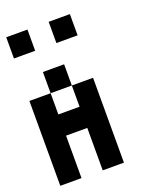

<svg xmlns="http://www.w3.org/2000/svg" viewBox="-123 -705 611 773"><g transform="rotate(-20 182.0 -318.0)"><path d="M0 -90.9H90.9V0H0ZM0 -181.8H90.9V-90.9H0ZM0 -272.7H90.9V-181.8H0ZM0 -363.6H90.9V-272.7H0ZM90.9 -454.5H181.8V-363.6H90.9ZM181.8 -363.6H272.7V-272.7H181.8ZM181.8 -272.7H272.7V-181.8H181.8ZM181.8 -181.8H272.7V-90.9H181.8ZM181.8 -90.9H272.7V0H181.8ZM90.9 -272.7H181.8V-181.8H90.9ZM0 -636.4H90.9V-545.5H0ZM181.8 -636.4H272.7V-545.5H181.8Z"/></g></svg>

Font: Micro 5
Style: Regular
Weight: 400
Designer: Sarah Cadigan-Fried
Version: Version 1.000; ttfautohint (v1.8.4.7-5d5b)